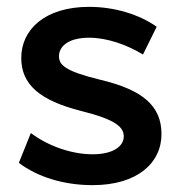

<svg xmlns="http://www.w3.org/2000/svg" viewBox="-20 -530 526 560"><path d="M240 -510C110 -510 42 -443 42 -361C42 -284 95 -237 218 -206C318 -181 341 -159 341 -132C341 -104 311 -80 250 -80C192 -80 123 -102 70 -142L35 -55C89 -14 166 10 250 10C381 10 451 -55 451 -139C451 -222 395 -268 274 -297C171 -322 152 -340 152 -366C152 -393 177 -420 240 -420C293 -420 351 -399 397 -371L437 -452C386 -488 314 -510 240 -510Z"/></svg>

Font: Gully Medium
Style: Regular
Weight: 500
Designer: jaikishan Patel
Foundry: MagicType
Version: Version 1.000;Glyphs 3.2 (3242)